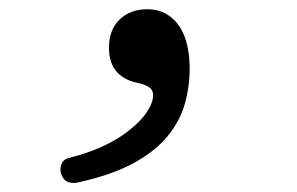

<svg xmlns="http://www.w3.org/2000/svg" viewBox="-20 -170 640 414"><path d="M150 223Q138 226 128 223Q118 220 113 208Q108 197 112 185.5Q116 174 127 171Q203 152 250 117.5Q297 83 308 49Q313 32 306.5 23Q300 14 278 9Q247 3 231 -16Q215 -35 215 -67Q215 -106 238 -128Q261 -150 297 -150Q323 -150 341 -138.5Q359 -127 369.5 -109Q380 -91 384.5 -68.5Q389 -46 389 -23Q389 17 378.5 54Q368 91 341.5 123.5Q315 156 268.5 181.5Q222 207 150 223Z"/></svg>

Font: Maple Mono NL
Style: Regular
Weight: 400
Monospace: yes
Designer: subframe7536
Version: Version 7.000